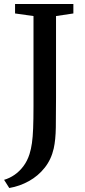

<svg xmlns="http://www.w3.org/2000/svg" viewBox="-40 -763 424 963"><path d="M-19.5 139Q8 131 33 113.8Q58 96.5 77.5 70.5Q97 44.5 108 10Q116 -15.5 120.2 -45.5Q124.5 -75.5 126.2 -119.2Q128 -163 128 -230V-682.5L35.5 -695.5V-743H328V-695.5L241 -682.5V-271.5Q241 -187.5 240 -124.2Q239 -61 229.5 -18.5Q217 37 184.2 78.2Q151.5 119.5 105.2 145.2Q59 171 6.5 180Z"/></svg>

Font: Merriweather 36pt Medium
Style: Regular
Weight: 500
Version: Version 2.100